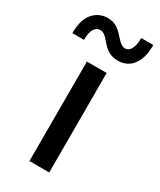

<svg xmlns="http://www.w3.org/2000/svg" viewBox="-226 -762 687 824"><g transform="rotate(30 117.0 -350.0)"><path d="M167 0H69V-493H167ZM183 -562.5Q153.5 -562.5 133.8 -574.5Q114 -586.5 96 -609Q82.5 -625 72.8 -632Q63 -639 51 -639Q33 -639 22.2 -621.2Q11.5 -603.5 11.5 -567.5H-46Q-46 -634.5 -17.5 -667.2Q11 -700 55 -700Q79 -700 97.8 -689Q116.5 -678 136.5 -654.5Q151 -638 161.5 -630.8Q172 -623.5 184 -623.5Q199 -623.5 209.8 -641.8Q220.5 -660 220.5 -697H280.5Q280.5 -650.5 267.5 -620.8Q254.5 -591 232.5 -576.8Q210.5 -562.5 183 -562.5Z"/></g></svg>

Font: Acari Sans Neue SemiBold
Style: Regular
Weight: 600
Designer: Alfredo Marco Pradil (font), Cristiano Sobral (main changes)
Foundry: Hanken Design Co. (font), Cristiano Sobral (main changes)
Version: Version 2.459;March 19, 2022;FontCreator 14.0.0.2808 64-bit;